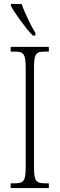

<svg xmlns="http://www.w3.org/2000/svg" viewBox="-20 -951 302 971"><path d="M146 -771H159V-784C136 -822 105 -886 89 -931H35V-921C54 -886 110 -807 146 -771ZM34 0H227V-24H208C161 -24 152 -36 152 -109V-605C152 -679 161 -690 208 -690H227V-714H34V-690H54C100 -690 110 -679 110 -605V-108C110 -35 100 -24 54 -24H34Z"/></svg>

Font: Noto Serif Georgian ExtraCondensed ExtraLight
Style: Regular
Weight: 200
Width: 2
Designer: Monotype Design Team, Akaki Razmadze
Foundry: Google LLC
Version: Version 2.003